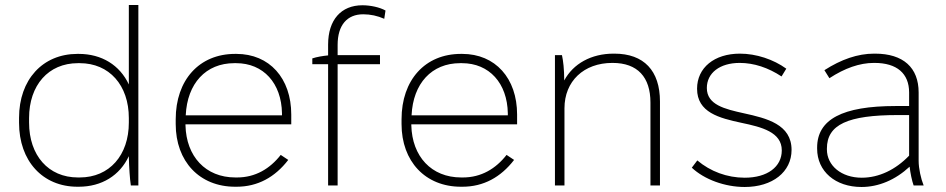

<svg xmlns="http://www.w3.org/2000/svg" viewBox="-20 -740 3776 766"><path d="M289 5H294C386 5 458 -40 494 -117V-113C495 -72 498 -26 502 0H532V-720H494V-403C458 -480 386 -525 294 -525H289C150 -525 56 -422 56 -270V-250C56 -98 150 5 289 5ZM291 -32C173 -32 96 -120 96 -251V-269C96 -400 173 -488 291 -488H298C416 -488 494 -400 494 -269V-251C494 -121 417 -32 298 -32Z M918 5H924C1008 5 1077 -33 1130 -102L1100 -122C1057 -67 999 -32 926 -32H919C800 -32 723 -116 720 -240V-244H1142V-283C1142 -428 1055 -525 923 -525H918C775 -525 681 -421 681 -264V-245C681 -96 776 5 918 5ZM721 -280C727 -407 801 -488 915 -488H922C1031 -488 1103 -408 1105 -288V-280Z M1289 0H1327V-484H1496V-520H1327V-561C1327 -640 1365 -683 1429 -683C1458 -683 1486 -677 1513 -665L1518 -698C1495 -711 1458 -719 1426 -719C1341 -719 1289 -661 1289 -562V-519C1268 -517 1244 -513 1226 -507V-484H1289Z M1819 5H1825C1909 5 1978 -33 2031 -102L2001 -122C1958 -67 1900 -32 1827 -32H1820C1701 -32 1624 -116 1621 -240V-244H2043V-283C2043 -428 1956 -525 1824 -525H1819C1676 -525 1582 -421 1582 -264V-245C1582 -96 1677 5 1819 5ZM1622 -280C1628 -407 1702 -488 1816 -488H1823C1932 -488 2004 -408 2006 -288V-280Z M2194 0H2232V-308C2232 -416 2309 -489 2423 -489H2424C2524 -489 2575 -432 2575 -331V0H2613V-335C2613 -458 2549 -526 2431 -526H2428C2339 -526 2267 -486 2231 -419C2231 -464 2227 -497 2222 -520H2194Z M2951 6C3062 6 3138 -54 3138 -142C3138 -244 3039 -268 2948 -288C2871 -305 2800 -322 2800 -389C2800 -449 2852 -489 2931 -489C2988 -489 3045 -470 3098 -435L3117 -466C3066 -503 2997 -526 2932 -526C2830 -526 2761 -470 2761 -386C2761 -291 2850 -269 2938 -250C3019 -233 3099 -213 3099 -140C3099 -74 3041 -31 2951 -31C2881 -31 2814 -56 2762 -100L2740 -71C2790 -24 2872 6 2951 6Z M3417 6C3485 6 3552 -22 3609 -75C3612 -49 3618 -20 3625 0H3665C3654 -27 3645 -68 3645 -98V-371C3645 -470 3584 -526 3471 -526H3467C3402 -526 3336 -503 3269 -460L3289 -428C3350 -468 3410 -489 3466 -489H3469C3558 -489 3607 -447 3607 -371V-317H3553C3341 -317 3240 -264 3240 -151V-147C3240 -56 3313 6 3417 6ZM3418 -31C3337 -31 3279 -79 3279 -144V-147C3279 -243 3362 -281 3563 -281H3607V-119C3553 -63 3487 -31 3418 -31Z"/></svg>

Font: Fixel Text ExtraLight
Style: Regular
Weight: 200
Width: 4
Designer: AlfaBravo + MacPaw
Foundry: Kyrylo Tkachov, Marchela Mozhyna, Serhii Makarenko, Maria Weinstein, Zakhar Kryvoshyya
Version: Version 1.211